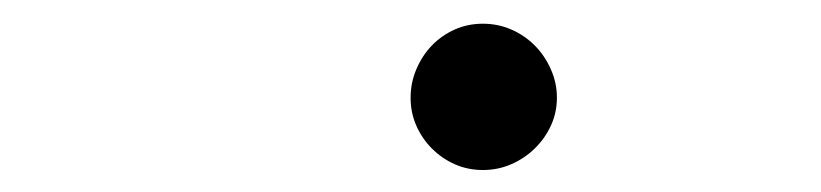

<svg xmlns="http://www.w3.org/2000/svg" viewBox="-20 -458 710 166"><path d="M461.5 -373.5Q461.5 -360.5 456.2 -349.2Q451 -338 442.2 -329.5Q433.5 -321 422 -316Q410.5 -311 397.5 -311Q384.5 -311 373.2 -316Q362 -321 353.5 -329.5Q345 -338 340 -349.2Q335 -360.5 335 -373.5Q335 -386.5 340 -398.2Q345 -410 353.5 -418.8Q362 -427.5 373.2 -432.5Q384.5 -437.5 397.5 -437.5Q410.5 -437.5 422 -432.5Q433.5 -427.5 442.2 -418.8Q451 -410 456.2 -398.2Q461.5 -386.5 461.5 -373.5Z"/></svg>

Font: Lato
Style: Regular
Weight: 400
Designer: Lukasz Dziedzic with Adam Twardoch and Botio Nikoltchev
Foundry: tyPoland Lukasz Dziedzic
Version: Version 2.015; 2015-08-06; http://www.latofonts.com/